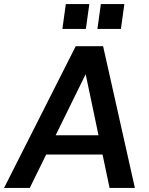

<svg xmlns="http://www.w3.org/2000/svg" viewBox="-41 -928 735 948"><path d="M-21 0 333 -700H468L625 0H500L367 -633H417L106 0ZM117 -165 163 -260H507L526 -165ZM267 -785 284 -908H400L383 -785ZM440 -785 457 -908H573L556 -785Z"/></svg>

Font: Host Grotesk Light SemiBold
Style: Italic
Weight: 600
Italic angle: -8°
Version: Version 1.003